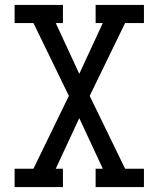

<svg xmlns="http://www.w3.org/2000/svg" viewBox="-20 -755 640 775"><path d="M234 0H39V-74H115L258 -368L115 -662H39V-735H234V-662H205L300 -457L395 -662H366V-735H561V-662H485L342 -368L485 -74H561V0H366V-74H395L300 -278L205 -74H234Z"/></svg>

Font: Iosevka HT Extended
Style: Regular
Weight: 400
Width: 7
Monospace: yes
Designer: Belleve Invis
Foundry: Belleve Invis
Version: Version 32.3.0; ttfautohint (v1.8.4)